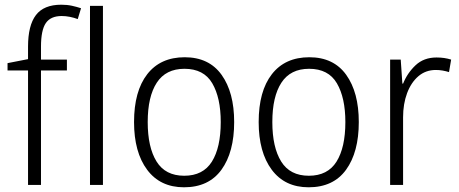

<svg xmlns="http://www.w3.org/2000/svg" viewBox="-20 -785 1948 815"><path d="M264 -486H154V0H99V-486H12V-517L99 -534V-587Q99 -677 132.5 -721Q166 -765 240 -765Q265 -765 285.5 -760.5Q306 -756 324 -750L310 -704Q294 -710 276.5 -713.5Q259 -717 242 -717Q195 -717 174.5 -687Q154 -657 154 -587V-532H264Z M417 0H362V-760H417Z M974 -267Q974 -139 920 -64.5Q866 10 761 10Q660 10 604.5 -64.5Q549 -139 549 -267Q549 -398 605 -470Q661 -542 764 -542Q867 -542 920.5 -467.5Q974 -393 974 -267ZM607 -267Q607 -160 644.5 -99.5Q682 -39 762 -39Q842 -39 879.5 -99Q917 -159 917 -267Q917 -370 881 -431.5Q845 -493 763 -493Q684 -493 645.5 -434Q607 -375 607 -267Z M1503 -267Q1503 -139 1449 -64.5Q1395 10 1290 10Q1189 10 1133.5 -64.5Q1078 -139 1078 -267Q1078 -398 1134 -470Q1190 -542 1293 -542Q1396 -542 1449.5 -467.5Q1503 -393 1503 -267ZM1136 -267Q1136 -160 1173.5 -99.5Q1211 -39 1291 -39Q1371 -39 1408.5 -99Q1446 -159 1446 -267Q1446 -370 1410 -431.5Q1374 -493 1292 -493Q1213 -493 1174.5 -434Q1136 -375 1136 -267Z M1833 -541Q1867 -541 1895 -532L1886 -479Q1873 -483 1859 -485.5Q1845 -488 1830 -488Q1787 -488 1756 -461.5Q1725 -435 1708 -389.5Q1691 -344 1691 -287V0H1636V-532H1681L1688 -430H1691Q1709 -475 1744 -508Q1779 -541 1833 -541Z"/></svg>

Font: Noto Sans Sinhala UI SemiCondensed Light
Style: Regular
Weight: 300
Width: 4
Designer: Jelle Bosma - Monotype Design Team
Foundry: Monotype Imaging Inc.
Version: Version 2.006; ttfautohint (v1.8.4.7-5d5b)